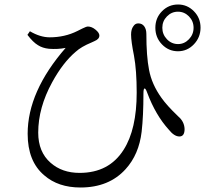

<svg xmlns="http://www.w3.org/2000/svg" viewBox="-20 -808 922 854"><path d="M338 26Q239 26 177 -28Q103 -90 103 -213Q103 -401 272 -595Q237 -588 198 -591Q169 -594 149 -607Q127 -620 102 -653L113 -669Q159 -642 201 -642Q268 -642 324 -670Q333 -674 346 -681Q364 -690 371 -690Q388 -690 405 -676Q422 -662 422 -650Q422 -634 400 -625Q396 -623 387 -619Q341 -600 317 -578Q260 -530 212 -442Q150 -329 150 -218Q150 -132 205 -84Q256 -39 334 -39Q465 -39 530 -142Q588 -233 588 -396Q588 -495 576 -560Q563 -625 563 -654Q563 -678 573 -691Q581 -704 595 -704Q612 -704 621.5 -691Q631 -678 631 -657Q631 -558 643 -497Q655 -433 698 -373Q722 -339 769 -294Q772 -291 773 -290Q800 -267 801 -234Q801 -201 778 -201Q755 -201 731 -231Q672 -296 635 -395Q628 -415 623 -414.5Q618 -414 618 -392Q618 -292 610 -222Q598 -121 539 -56Q465 26 338 26ZM772 -788Q813 -788 842.5 -758Q872 -728 872 -685Q872 -642 842.5 -611Q813 -580 771.5 -580Q730 -580 700.5 -610.5Q671 -641 671 -684.5Q671 -728 700.5 -758Q730 -788 772 -788ZM772 -612Q800 -612 820.5 -633.5Q841 -655 841 -684.5Q841 -714 820.5 -735Q800 -756 771.5 -756Q743 -756 722.5 -735Q702 -714 702 -684.5Q702 -655 722.5 -633.5Q743 -612 772 -612Z"/></svg>

Font: GenRyuMin TW R
Style: Regular
Weight: 400
Version: Version 1.501;PS 1;hotconv 16.6.51;makeotf.lib2.5.65220